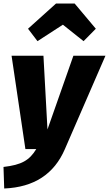

<svg xmlns="http://www.w3.org/2000/svg" viewBox="-39 -851 622 1096"><path d="M175 -616 320 -710 438 -616 508 -687 387 -831H281L121 -687ZM563 -533H380L232 -112L209 -533H27L106 0H168C129 64 85 90 -19 102L-15 225C156 218 270 142 331 1Z"/></svg>

Font: Fira Sans ExtraBold
Style: Italic
Weight: 800
Italic angle: -8°
Designer: bBox Type GmbH & Carrois Corporate GbR & Edenspiekermann AG
Foundry: bBox Type GmbH & Carrois Corporate GbR & Edenspiekermann AG
Version: Version 4.301;PS 004.301;hotconv 1.0.88;makeotf.lib2.5.64775